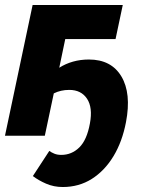

<svg xmlns="http://www.w3.org/2000/svg" viewBox="-20 -545 591 771"><path d="M0 0 111 -525H473L444 -388H242L218 -273Q243 -289 273 -297.5Q303 -306 337 -306Q427 -306 467.5 -238Q508 -170 486 -55Q471 24 435.5 82.5Q400 141 348.5 173.5Q297 206 232 206Q196 206 165 192.5Q134 179 112 162L178 61Q186 67 198 72Q210 77 226 77Q268 77 298.5 47Q329 17 341 -49Q353 -113 329.5 -148.5Q306 -184 258 -184Q224 -184 196 -170L160 0Z"/></svg>

Font: Raleway ExtraBold
Style: Italic
Weight: 800
Italic angle: -12°
Designer: Matt McInerney, Pablo Impallari, Rodrigo Fuenzalida
Foundry: Matt McInerney, Pablo Impallari, Rodrigo Fuenzalida
Version: Version 4.026